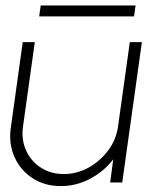

<svg xmlns="http://www.w3.org/2000/svg" viewBox="-20 -650 544 684"><path d="M18.5 -195 61 -500H104L62 -199.5Q55.5 -152.5 72.8 -114.2Q90 -76 125.2 -53Q160.5 -30 207 -30Q254 -30 295.5 -53Q337 -76 365.5 -114.2Q394 -152.5 400.5 -199.5L442.5 -500H485.5L415.5 0H372.5L383.5 -82.5Q350.5 -39.5 301 -13.2Q251.5 13 197 13Q139.5 13 96.2 -15Q53 -43 31.8 -90.2Q10.5 -137.5 18.5 -195ZM125 -630.5H463L457.5 -591.5H119.5Z"/></svg>

Font: Urbanist ExtraLight
Style: Italic
Weight: 250
Version: Version 1.303